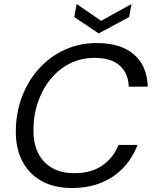

<svg xmlns="http://www.w3.org/2000/svg" viewBox="-20 -927 762 959"><path d="M339 12Q250 12 187.5 -23Q125 -58 92 -121Q59 -184 59 -268Q59 -362 89.5 -443Q120 -524 175 -584.5Q230 -645 303.5 -678.5Q377 -712 463 -712Q583 -712 649 -655Q715 -598 718 -494H623Q621 -561 578 -599.5Q535 -638 451 -638Q386 -638 330.5 -610.5Q275 -583 234 -533.5Q193 -484 170 -418Q147 -352 147 -275Q147 -208 171.5 -160.5Q196 -113 241.5 -87.5Q287 -62 351 -62Q435 -62 490.5 -100Q546 -138 572 -203H667Q641 -136 594.5 -87.5Q548 -39 483.5 -13.5Q419 12 339 12ZM637 -907 625 -842 473 -760 351 -842 363 -907 485 -823Z"/></svg>

Font: DM Sans 24pt
Style: Italic
Weight: 400
Italic angle: -10°
Designer: Colophon Foundry, Jonny Pinhorn
Foundry: Colophon Foundry
Version: Version 4.004;gftools[0.9.30]